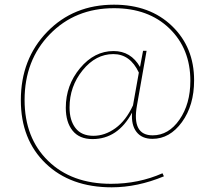

<svg xmlns="http://www.w3.org/2000/svg" viewBox="-20 -623 918 820"><path d="M631 -30Q586 -30 563 -59.5Q540 -89 544 -142Q483 -29 375 -29Q319 -29 290 -65Q261 -101 261 -163Q261 -259 322 -332Q383 -405 465 -405Q539 -405 578 -337L591 -406H606L565 -173Q542 -45 632 -45Q700 -45 746.5 -112Q793 -179 793 -278Q793 -415 703.5 -501.5Q614 -588 467 -588Q301 -588 193 -477Q85 -366 85 -196Q85 -34 185.5 64Q286 162 454 162Q572 162 674 117L680 130Q567 177 457 177Q281 177 175 75Q69 -27 69 -195Q69 -371 181.5 -487Q294 -603 467 -603Q620 -603 714.5 -512Q809 -421 809 -280Q809 -173 757 -101.5Q705 -30 631 -30ZM379 -43Q428 -43 473 -75.5Q518 -108 548 -173L573 -313Q536 -392 464 -392Q389 -392 333 -323Q277 -254 277 -164Q277 -109 302.5 -76Q328 -43 379 -43Z"/></svg>

Font: EauTestText Thin
Style: Italic
Weight: 250
Italic angle: -12°
Designer: Christian Thalmann (Catharsis Fonts)
Version: Version 0.001;PS 000.001;hotconv 1.0.88;makeotf.lib2.5.64775